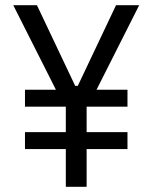

<svg xmlns="http://www.w3.org/2000/svg" viewBox="-20 -718 586 738"><path d="M313 -145V0H233V-145H76V-210H233V-308H76V-373H195L31 -698H122L269 -388H279L426 -698H515L351 -373H470V-308H313V-210H470V-145Z"/></svg>

Font: IBM Plex Sans Cond
Style: Regular
Weight: 400
Width: 3
Designer: Mike Abbink, Paul van der Laan, Pieter van Rosmalen
Foundry: Bold Monday
Version: Version 1.3